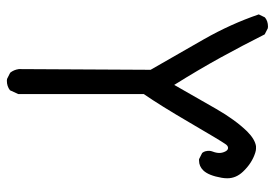

<svg xmlns="http://www.w3.org/2000/svg" viewBox="-137 -626 774 540"><g transform="rotate(90 250.0 -356.0)"><path d="M207 11.7Q222.7 11.7 233.9 2.9L244.6 -20.5V-373.5Q276.4 -419.4 325.7 -503.9Q375 -588.4 384.3 -601.6Q389.6 -610.4 396 -610.4Q402.3 -610.4 406.2 -602.3Q410.2 -594.2 410.2 -585.9Q410.2 -577.1 406.2 -566.9Q404.3 -561.5 404.3 -558.6Q404.3 -555.7 404.3 -553.2Q404.3 -550.8 405.5 -546.4Q406.7 -542 410.2 -537.6L427.7 -528.8Q429.7 -528.8 431.6 -528.8Q447.8 -528.8 459.5 -541Q473.6 -555.7 480 -592.3Q481.4 -600.1 481.4 -608.4Q481.4 -632.8 462.9 -652.3Q439 -677.7 409.2 -687Q402.8 -689 398.4 -689Q394 -689 391.1 -689Q371.6 -686 349.6 -664.1Q316.9 -630.4 286.1 -576.7L218.8 -459Q175.8 -527.8 141.8 -589.6Q107.9 -651.4 76.7 -713.4L59.6 -722.2Q57.1 -722.7 54.7 -722.7Q39.1 -722.7 28.8 -713.9L20.5 -696.8Q47.4 -618.2 90.1 -543Q132.8 -467.8 176.3 -392.6L174.3 -22Q176.3 -7.8 184.6 2.4L202.1 11.2Q204.6 11.7 207 11.7Z"/></g></svg>

Font: Bakudai
Style: Light
Weight: 300
Version: Version 1.48